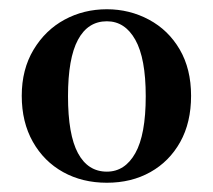

<svg xmlns="http://www.w3.org/2000/svg" viewBox="-20 -858 460 415"><path d="M211 -463Q158 -463 116.5 -486Q75 -509 51 -551.5Q27 -594 27 -651Q27 -708 52.5 -750.5Q78 -793 119.5 -815.5Q161 -838 211 -838Q260 -838 302 -815.5Q344 -793 368.5 -751Q393 -709 393 -651Q393 -593 369.5 -551Q346 -509 305 -486Q264 -463 211 -463ZM211 -487Q250 -487 272.5 -527Q295 -567 295 -650Q295 -732 272.5 -772Q250 -812 211 -812Q170 -812 148.5 -772Q127 -732 127 -650Q127 -567 148.5 -527Q170 -487 211 -487Z"/></svg>

Font: Noto Serif TC ExtraLight ExtraBold
Style: Regular
Weight: 800
Version: Version 2.002-H1;hotconv 1.1.0;makeotfexe 2.6.0